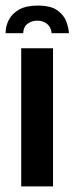

<svg xmlns="http://www.w3.org/2000/svg" viewBox="-39 -668 267 688"><path d="M96 -648Q143 -648 166.5 -631Q190 -614 198.5 -591Q207 -568 208 -549H146Q144 -571 129.5 -582.5Q115 -594 95 -594Q75 -594 60 -583Q45 -572 44 -549H-19Q-19 -575 -7 -597.5Q5 -620 30 -634Q55 -648 96 -648ZM37 0V-495H151V0Z"/></svg>

Font: Alumni Sans Thin
Style: Bold
Weight: 700
Version: Version 1.018